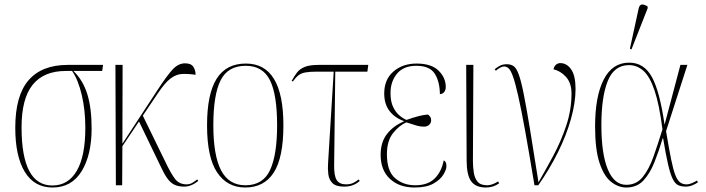

<svg xmlns="http://www.w3.org/2000/svg" viewBox="-20 -825 3145 855"><path d="M214 10Q133 10 90.5 -59.5Q48 -129 48 -256Q48 -399 107 -467.5Q166 -536 282 -536H439L435 -509H307Q350 -467 369 -405Q388 -343 388 -253Q388 -135 343.5 -62.5Q299 10 214 10ZM213 1Q284 1 322 -64.5Q360 -130 360 -256Q360 -335 344 -402.5Q328 -470 301 -509H273Q175 -509 125.5 -447.5Q76 -386 76 -258Q76 1 213 1Z M496 0 494 -536H526L525 -185L684 -428Q726 -492 750.5 -517.5Q775 -543 804 -543Q831 -543 841 -527.5Q851 -512 851 -492Q815 -497 789.5 -495.5Q764 -494 739.5 -475.5Q715 -457 684 -411L616 -310L714 -109Q742 -50 760.5 -27Q779 -4 811 -4Q824 -4 835 -10Q846 -16 858 -26L863 -19Q831 6 801 6Q774 6 756.5 -2.5Q739 -11 724.5 -31.5Q710 -52 694 -87L599 -284L525 -174L524 0Z M1072 10Q992 10 947 -57Q902 -124 902 -267Q902 -406 944.5 -474Q987 -542 1075 -542Q1242 -542 1242 -267Q1242 -123 1199 -56.5Q1156 10 1072 10ZM1073 0Q1151 0 1182.5 -67.5Q1214 -135 1214 -267Q1214 -404 1182 -468Q1150 -532 1074 -532Q995 -532 962.5 -467.5Q930 -403 930 -267Q930 -133 964.5 -66.5Q999 0 1073 0Z M1512 6Q1476 6 1460.5 -9.5Q1445 -25 1442 -49.5Q1439 -74 1441 -100L1466 -506H1393Q1359 -506 1340 -502.5Q1321 -499 1309 -489.5Q1297 -480 1284 -462L1279 -465Q1291 -487 1303 -502.5Q1315 -518 1337 -527Q1359 -536 1399 -536H1620L1616 -506H1473L1468 -92Q1467 -42 1479.5 -23Q1492 -4 1521 -4Q1541 -4 1555 -11.5Q1569 -19 1577 -26L1582 -19Q1568 -7 1551.5 -0.5Q1535 6 1512 6Z M1826 10Q1758 10 1716.5 -28.5Q1675 -67 1675 -136Q1675 -192 1703.5 -228.5Q1732 -265 1778 -284V-286Q1737 -301 1714 -331.5Q1691 -362 1691 -409Q1691 -471 1732 -506.5Q1773 -542 1835 -542Q1901 -542 1933 -510.5Q1965 -479 1965 -438Q1965 -423 1957.5 -414.5Q1950 -406 1939 -406Q1938 -463 1915.5 -497.5Q1893 -532 1834 -532Q1777 -532 1748 -497Q1719 -462 1719 -411Q1719 -373 1730.5 -349Q1742 -325 1758.5 -311Q1775 -297 1790 -291Q1821 -302 1844.5 -308Q1868 -314 1886 -315Q1891 -311 1895.5 -305Q1900 -299 1900 -289Q1900 -278 1891.5 -269.5Q1883 -261 1868 -261Q1852 -261 1836 -265.5Q1820 -270 1790 -280Q1758 -267 1730.5 -232.5Q1703 -198 1703 -138Q1703 -63 1739.5 -31.5Q1776 0 1829 0Q1885 0 1915.5 -30Q1946 -60 1956 -111Q1962 -108 1965 -102Q1968 -96 1968 -85Q1968 -70 1954.5 -47.5Q1941 -25 1910 -7.5Q1879 10 1826 10Z M2144 10Q2098 10 2078 -18Q2058 -46 2058 -110L2056 -536H2088L2086 -108Q2086 -81 2090 -56Q2094 -31 2107 -15.5Q2120 0 2150 0Q2171 0 2198 -17L2203 -9Q2177 10 2144 10Z M2360 0Q2336 -146 2318.5 -242.5Q2301 -339 2288 -396.5Q2275 -454 2265 -482.5Q2255 -511 2245.5 -520Q2236 -529 2225 -529Q2217 -529 2207 -523.5Q2197 -518 2188 -510L2183 -517Q2193 -525 2205.5 -532Q2218 -539 2237 -539Q2254 -539 2266.5 -531Q2279 -523 2289.5 -495Q2300 -467 2311.5 -410Q2323 -353 2339 -256.5Q2355 -160 2378 -13Q2409 -67 2443.5 -131Q2478 -195 2501.5 -265.5Q2525 -336 2525 -408Q2525 -456 2500 -483Q2475 -510 2445 -516Q2447 -529 2455.5 -536.5Q2464 -544 2475 -544Q2504 -544 2523.5 -516Q2543 -488 2543 -429Q2543 -368 2522.5 -295Q2502 -222 2464.5 -146.5Q2427 -71 2377 0Z M2769 10Q2733 10 2701 -15.5Q2669 -41 2649.5 -100.5Q2630 -160 2630 -262Q2630 -396 2668.5 -471Q2707 -546 2782 -546Q2848 -546 2883 -482Q2918 -418 2939 -272H2940L3010 -536H3041L2946 -241Q2959 -163 2968.5 -116Q2978 -69 2987.5 -45Q2997 -21 3009 -12.5Q3021 -4 3037 -4Q3049 -4 3061.5 -9.5Q3074 -15 3084 -21L3088 -13Q3076 -5 3062.5 0.5Q3049 6 3033 6Q3014 6 3000 -0.5Q2986 -7 2975.5 -28.5Q2965 -50 2955 -93Q2945 -136 2933 -209H2931Q2914 -152 2894 -102Q2874 -52 2845 -21Q2816 10 2769 10ZM2769 -2Q2814 -2 2842 -36.5Q2870 -71 2890 -127.5Q2910 -184 2930 -249Q2916 -359 2895 -421.5Q2874 -484 2845.5 -509.5Q2817 -535 2781 -535Q2715 -535 2686.5 -464.5Q2658 -394 2658 -268Q2658 -140 2686.5 -71Q2715 -2 2769 -2ZM2792 -605 2785 -608 2824 -787Q2828 -805 2839.5 -805Q2851 -805 2864 -796V-788Z"/></svg>

Font: Noto Serif Display Condensed Thin
Style: Regular
Weight: 100
Width: 3
Designer: Monotype Design Team
Foundry: Monotype Imaging Inc.
Version: Version 2.009